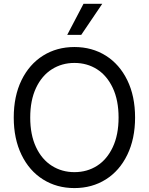

<svg xmlns="http://www.w3.org/2000/svg" viewBox="-20 -959 767 989"><path d="M363.3 9.8Q272.5 9.8 201.7 -34.7Q130.9 -79.1 90.8 -161.6Q50.8 -244.1 50.8 -353.5Q50.8 -463.9 90.8 -545.9Q130.9 -627.9 201.7 -672.4Q272.5 -716.8 363.3 -716.8Q454.1 -716.8 524.9 -672.4Q595.7 -627.9 635.7 -545.9Q675.8 -463.9 675.8 -353.5Q675.8 -244.1 635.7 -161.6Q595.7 -79.1 524.9 -34.7Q454.1 9.8 363.3 9.8ZM363.3 -634.8Q298.8 -634.8 247.1 -602.1Q195.3 -569.3 165.5 -505.9Q135.7 -442.4 135.7 -353.5Q135.7 -264.6 165.5 -201.2Q195.3 -137.7 247.1 -105Q298.8 -72.3 363.3 -72.3Q428.7 -72.3 480 -105Q531.2 -137.7 561 -201.2Q590.8 -264.6 590.8 -353.5Q590.8 -442.4 561 -505.9Q531.2 -569.3 480 -602.1Q428.7 -634.8 363.3 -634.8ZM410.2 -939.5H506.8L398.4 -779.3H326.2Z"/></svg>

Font: Pretendard Std Variable
Style: Regular
Weight: 400
Designer: Base glyphs from Inter by Rasmus Andersson; Hangeul glyphs from Noto Sans CJK(Source Han Sans) by Jang Soo-young and Kan
Foundry: Kil Hyung-jin
Version: Version 1.309;Glyphs 3.2 (3225)